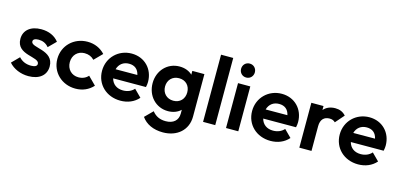

<svg xmlns="http://www.w3.org/2000/svg" viewBox="-77 -1252 4178 1996"><g transform="rotate(15 2012.0 -254.5)"><path d="M224 11C341 11 414 -48 414 -143C414 -322 172 -278 172 -349C172 -371 193 -383 232 -383C274 -383 312 -368 341 -332L420 -411C378 -466 311 -495 231 -495C116 -495 45 -435 45 -343C45 -166 288 -216 288 -137C288 -113 265 -101 223 -101C169 -101 125 -120 92 -157L14 -78C62 -22 141 11 224 11Z M730 10C806 10 871 -18 920 -72L835 -157C810 -128 774 -112 730 -112C657 -112 604 -165 604 -242C604 -318 657 -371 730 -371C773 -371 808 -356 834 -328L918 -413C871 -465 805 -494 730 -494C583 -494 470 -385 470 -241C470 -98 582 10 730 10Z M1214 10C1292 10 1361 -18 1409 -73L1332 -150C1303 -117 1261 -100 1213 -100C1146 -100 1099 -135 1083 -195L1436 -196C1441 -218 1443 -236 1443 -253C1443 -392 1343 -494 1205 -494C1062 -494 951 -385 951 -242C951 -96 1063 10 1214 10ZM1083 -293C1099 -350 1143 -385 1205 -385C1266 -385 1304 -353 1317 -294Z M1726 214C1880 214 1988 119 1988 -25V-483H1858V-442C1825 -474 1777 -493 1720 -493C1589 -493 1492 -389 1492 -254C1492 -117 1589 -13 1720 -13C1776 -13 1824 -32 1857 -64V-23C1857 51 1806 94 1725 94C1660 94 1615 71 1579 26L1496 109C1543 176 1623 214 1726 214ZM1626 -253C1626 -323 1674 -374 1746 -374C1818 -374 1865 -324 1865 -253C1865 -182 1818 -132 1746 -132C1674 -132 1626 -184 1626 -253Z M2103 0H2234V-723H2103Z M2350 0H2482V-483H2350ZM2342 -636C2342 -594 2373 -561 2416 -561C2459 -561 2490 -594 2490 -636C2490 -678 2459 -711 2416 -711C2373 -711 2342 -678 2342 -636Z M2829 10C2907 10 2976 -18 3024 -73L2947 -150C2918 -117 2876 -100 2828 -100C2761 -100 2714 -135 2698 -195L3051 -196C3056 -218 3058 -236 3058 -253C3058 -392 2958 -494 2820 -494C2677 -494 2566 -385 2566 -242C2566 -96 2678 10 2829 10ZM2698 -293C2714 -350 2758 -385 2820 -385C2881 -385 2919 -353 2932 -294Z M3139 0H3270V-267C3270 -339 3308 -374 3365 -374C3392 -374 3411 -366 3427 -350L3509 -444C3479 -478 3442 -493 3395 -493C3341 -493 3299 -474 3270 -440V-483H3139Z M3772 10C3850 10 3919 -18 3967 -73L3890 -150C3861 -117 3819 -100 3771 -100C3704 -100 3657 -135 3641 -195L3994 -196C3999 -218 4001 -236 4001 -253C4001 -392 3901 -494 3763 -494C3620 -494 3509 -385 3509 -242C3509 -96 3621 10 3772 10ZM3641 -293C3657 -350 3701 -385 3763 -385C3824 -385 3862 -353 3875 -294Z"/></g></svg>

Font: MV Cash SemiBold
Style: Regular
Weight: 600
Designer: Rodrigo Fuenzalida
Foundry: fragTYPE
Version: Version 1.100;Glyphs 3.1.2 (3151)